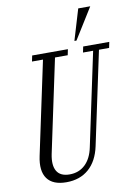

<svg xmlns="http://www.w3.org/2000/svg" viewBox="-103 -1026 780 1101"><g transform="rotate(-10 287.0 -475.0)"><path d="M193 10Q114 10 81.5 -35Q49 -80 67 -165L182 -706H118L125 -740H333L326 -706H252L137 -164Q124 -100 144.5 -65.5Q165 -31 219 -31Q273 -31 309.5 -65.5Q346 -100 359 -164L474 -706H415L422 -740H574L567 -706H508L393 -165Q375 -80 323.5 -35Q272 10 193 10ZM378 -780 432 -960H502L390 -780Z"/></g></svg>

Font: Xanh Mono
Style: Italic
Weight: 400
Italic angle: -12°
Monospace: yes
Designer: Lam Bao, Duy Dao
Foundry: Yellow Type Foundry
Version: Version 3.101; ttfautohint (v1.8.3)